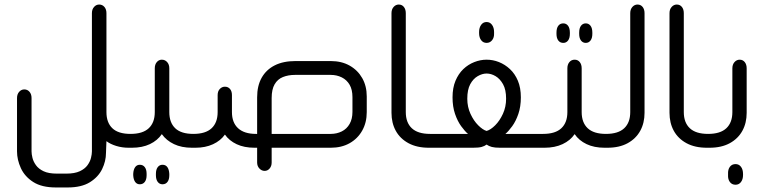

<svg xmlns="http://www.w3.org/2000/svg" viewBox="-20 -651 3365 846"><path d="M562 -61V0H547Q518 0 492 -8Q466 -16 449 -29L447 23Q447 59 430 94Q413 129 376 152Q339 175 278 175H226Q164 175 126.5 151Q89 127 72 90Q55 53 55 16V-219Q55 -236 64.5 -246.5Q74 -257 87 -257Q101 -257 110 -246.5Q119 -236 119 -219V16Q119 28 123 44.5Q127 61 138.5 77Q150 93 172 103.5Q194 114 231 114H272Q309 114 331.5 103.5Q354 93 365.5 77Q377 61 381 44.5Q385 28 385 16V-593Q385 -610 394.5 -620.5Q404 -631 417 -631Q431 -631 440 -620.5Q449 -610 449 -593V-157Q449 -111 475 -86Q501 -61 555 -61Z M838 -61V0H826Q780 0 746.5 -16Q713 -32 693 -60Q674 -32 640.5 -16Q607 0 561 0H549V-61H555Q609 -61 635.5 -86Q662 -111 662 -157V-350Q662 -367 671 -377.5Q680 -388 693 -388Q707 -388 716.5 -377.5Q726 -367 726 -350V-157Q726 -111 752 -86Q778 -61 832 -61ZM596 75Q610 75 618 85.5Q626 96 626 115V121Q626 140 618 150.5Q610 161 596 161Q583 161 575.5 150.5Q568 140 567 121V115Q568 96 575.5 85.5Q583 75 596 75ZM696 75Q710 75 717.5 85.5Q725 96 726 115V121Q726 140 718 150.5Q710 161 696 161Q683 161 675 150.5Q667 140 667 121V115Q667 96 675 85.5Q683 75 696 75Z M1113 0H1102Q1056 0 1023 -15.5Q990 -31 971 -58Q952 -31 918.5 -15.5Q885 0 841 0H826V-61H832Q886 -61 912.5 -86Q939 -111 939 -157V-232Q939 -249 948.5 -259Q958 -269 971 -269Q985 -269 993.5 -259Q1002 -249 1002 -232V-157Q1002 -111 1029 -86Q1056 -61 1108 -61H1113V-222Q1113 -273 1133 -308.5Q1153 -344 1190.5 -363Q1228 -382 1282 -382H1437Q1485 -382 1520.5 -362Q1556 -342 1576 -307Q1596 -272 1596 -226V-157Q1596 -111 1576 -75.5Q1556 -40 1520.5 -20Q1485 0 1437 0H1177V65Q1177 81 1168 91.5Q1159 102 1146 102Q1133 102 1123 91.5Q1113 81 1113 65ZM1177 -61H1437Q1464 -61 1486 -72Q1508 -83 1520.5 -105Q1533 -127 1533 -158V-223Q1533 -256 1520.5 -277.5Q1508 -299 1486 -310Q1464 -321 1437 -321H1280Q1250 -321 1226.5 -311.5Q1203 -302 1190 -279.5Q1177 -257 1177 -219Z M1881 0H1870Q1817 0 1780 -20Q1743 -40 1724 -74.5Q1705 -109 1705 -154V-593Q1705 -610 1714.5 -620.5Q1724 -631 1737 -631Q1751 -631 1759.5 -620.5Q1768 -610 1768 -593V-157Q1768 -111 1794.5 -86Q1821 -61 1875 -61H1881Z M2124 -462Q2109 -462 2100 -474Q2091 -486 2091 -505V-510Q2091 -529 2100 -541.5Q2109 -554 2124 -554Q2139 -554 2148 -541.5Q2157 -529 2157 -510V-505Q2158 -486 2148.5 -474Q2139 -462 2124 -462ZM1869 0V-61H2042Q2028 -73 2012 -95Q1996 -117 1985 -149Q1974 -181 1974 -222Q1974 -264 1987 -295Q2000 -326 2021.5 -346.5Q2043 -367 2070 -377.5Q2097 -388 2124 -388Q2152 -388 2178.5 -377.5Q2205 -367 2227 -346.5Q2249 -326 2262 -295Q2275 -264 2275 -222Q2275 -181 2264 -149Q2253 -117 2237 -95Q2221 -73 2207 -61H2379V0H2184Q2160 0 2147 -3.5Q2134 -7 2124 -14Q2115 -7 2102 -3.5Q2089 0 2064 0ZM2124 -74Q2142 -79 2162 -99Q2182 -119 2196 -149.5Q2210 -180 2210 -216Q2210 -256 2196.5 -280Q2183 -304 2163.5 -315.5Q2144 -327 2124 -327Q2105 -327 2085 -315.5Q2065 -304 2052 -280Q2039 -256 2039 -216Q2039 -180 2053 -149.5Q2067 -119 2087 -99Q2107 -79 2124 -74Z M2462 -462Q2448 -462 2440 -472.5Q2432 -483 2432 -502V-507Q2432 -527 2440 -537.5Q2448 -548 2462 -548Q2475 -548 2483 -537.5Q2491 -527 2491 -507V-502Q2491 -483 2483 -472.5Q2475 -462 2462 -462ZM2561 -462Q2548 -462 2540 -472.5Q2532 -483 2532 -502V-507Q2532 -527 2540 -537.5Q2548 -548 2561 -548Q2574 -548 2582 -537.5Q2590 -527 2590 -507V-502Q2590 -483 2582 -472.5Q2574 -462 2561 -462ZM2656 -61V0H2644Q2598 0 2564.5 -16Q2531 -32 2512 -60Q2493 -32 2459 -16Q2425 0 2379 0H2367V-61H2373Q2427 -61 2453.5 -86Q2480 -111 2480 -157V-350Q2480 -367 2489 -377.5Q2498 -388 2512 -388Q2526 -388 2534.5 -377.5Q2543 -367 2543 -350V-157Q2543 -111 2569.5 -86Q2596 -61 2650 -61Z M2644 0V-61H2650Q2704 -61 2730.5 -86Q2757 -111 2757 -157V-593Q2757 -610 2766.5 -620.5Q2776 -631 2789 -631Q2803 -631 2811.5 -620.5Q2820 -610 2820 -593V-154Q2820 -109 2801 -74.5Q2782 -40 2745.5 -20Q2709 0 2656 0Z M3106 0H3095Q3042 0 3005 -20Q2968 -40 2949 -74.5Q2930 -109 2930 -154V-593Q2930 -610 2939.5 -620.5Q2949 -631 2962 -631Q2976 -631 2984.5 -620.5Q2993 -610 2993 -593V-157Q2993 -111 3019.5 -86Q3046 -61 3100 -61H3106Z M3094 0V-61H3100Q3154 -61 3180.5 -86Q3207 -111 3207 -157V-350Q3207 -367 3216.5 -377.5Q3226 -388 3239 -388Q3253 -388 3261.5 -377.5Q3270 -367 3270 -350V-154Q3270 -109 3251 -74.5Q3232 -40 3195.5 -20Q3159 0 3106 0ZM3221 163Q3205 163 3196 151Q3187 139 3188 120V116Q3187 96 3196 84Q3205 72 3221 72Q3236 72 3245 84Q3254 96 3254 116V120Q3254 139 3245 151Q3236 163 3221 163Z"/></svg>

Font: Beiruti
Style: Regular
Weight: 400
Designer: Arlette Boutros
Foundry: Boutros
Version: Version 1.41